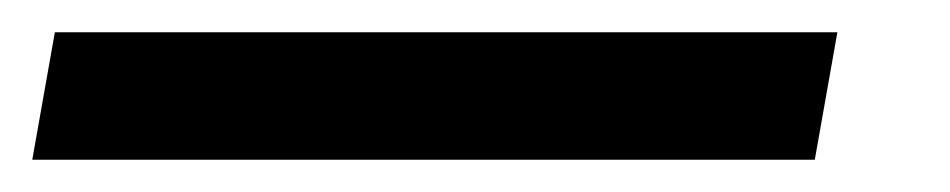

<svg xmlns="http://www.w3.org/2000/svg" viewBox="-84 23 589 119"><path d="M-64 122 -50 43H435L421 122Z"/></svg>

Font: Gantari SemiBold
Style: Italic
Weight: 600
Italic angle: -10°
Designer: Anugrah Pasau
Foundry: Lafontype
Version: Version 1.000